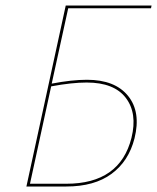

<svg xmlns="http://www.w3.org/2000/svg" viewBox="-20 -678 571 698"><path d="M529 -648H228L168 -374Q241 -388 296 -388Q398 -388 445.5 -329.5Q493 -271 469 -175Q448 -92 385.5 -46Q323 0 221 0H76L219 -658H531ZM295 -378Q241 -378 166 -364L89 -10H221Q416 -10 458 -177Q480 -266 437.5 -322Q395 -378 295 -378Z"/></svg>

Font: EauTestInfant Hairline
Style: Italic
Weight: 250
Italic angle: -12°
Designer: Christian Thalmann (Catharsis Fonts)
Version: Version 0.001;PS 000.001;hotconv 1.0.88;makeotf.lib2.5.64775